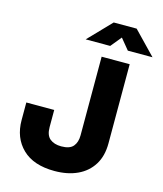

<svg xmlns="http://www.w3.org/2000/svg" viewBox="-136 -1047 981 1157"><g transform="rotate(15 354.0 -468.5)"><path d="M314 10Q183 10 113.5 -57.5Q44 -125 44 -235V-345H218V-238Q218 -187 244.5 -165.5Q271 -144 315 -144Q368 -144 389.5 -169.5Q411 -195 411 -238V-729H586V-235Q586 -156 552 -101.5Q518 -47 457 -18.5Q396 10 314 10ZM291 -805 428 -947H571L708 -805H554L499 -872L444 -805Z"/></g></svg>

Font: BDO Grotesk ExtraBold
Style: Regular
Weight: 800
Designer: Deni Anggara
Foundry: Lokal Container
Version: Version 2.000